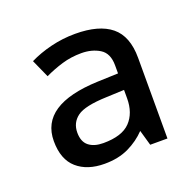

<svg xmlns="http://www.w3.org/2000/svg" viewBox="-73 -798 503 492"><g transform="rotate(-20 178.5 -552.5)"><path d="M177 -722Q242 -722 275 -695Q308 -668 308 -609V-389H261L249 -431Q229 -410 201 -396.5Q173 -383 135 -383Q88 -383 60 -407.5Q32 -432 32 -482Q32 -581 190 -587L246 -589V-611Q246 -644 225 -657Q204 -670 175 -670Q147 -670 122 -662.5Q97 -655 74 -644L52 -693Q78 -706 110.5 -714Q143 -722 177 -722ZM198 -542Q138 -540 117 -524.5Q96 -509 96 -482Q96 -457 110.5 -445.5Q125 -434 150 -434Q201 -434 223.5 -457.5Q246 -481 246 -521V-544Z"/></g></svg>

Font: Noto Sans Tagalog
Style: Regular
Weight: 400
Designer: Monotype Design Team
Foundry: Monotype Imaging Inc.
Version: Version 2.001; ttfautohint (v1.8.4.7-5d5b)